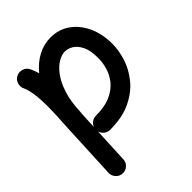

<svg xmlns="http://www.w3.org/2000/svg" viewBox="-227 -667 1057 1057"><g transform="rotate(-45 302.0 -138.5)"><path d="M104 266.6Q81.1 265.6 65.7 248.5Q50.3 231.4 51.3 209L66.9 -127Q69.8 -174.8 71.8 -216.3Q73.7 -257.8 73.7 -294.4Q73.7 -343.8 67.4 -386Q61 -428.2 50.3 -449.7Q40.5 -469.7 47.9 -491.9Q55.2 -514.2 75.7 -523.9Q95.7 -533.7 117.9 -526.4Q140.1 -519 149.9 -499Q161.1 -476.1 168.9 -448.7Q206.1 -494.1 252.9 -519Q299.8 -543.9 353 -543.9Q415 -543.9 463.6 -510.3Q512.2 -476.6 540.5 -416.5Q568.8 -356.4 568.8 -277.3Q568.8 -226.1 550.5 -169.4Q532.2 -112.8 491.7 -63.5Q451.2 -14.2 385.5 16.8Q319.8 47.9 225.1 47.9Q206.1 47.9 191.2 36.1Q176.3 24.4 171.4 6.8L161.6 213.9Q161.1 236.8 144 252.2Q127 267.6 104 266.6ZM177.2 -120.1 172.9 -26.4Q178.7 -42.5 193.1 -52.5Q207.5 -62.5 225.1 -62.5Q293.5 -62.5 338.6 -82.5Q383.8 -102.5 410.2 -134.8Q436.5 -167 447.5 -204.6Q458.5 -242.2 458.5 -277.3Q458.5 -336.4 441.9 -370.4Q425.3 -404.3 401.1 -418.9Q377 -433.6 353 -433.6Q329.6 -433.6 301 -417.2Q272.5 -400.9 245.8 -365.7Q219.2 -330.6 200.7 -274.7Q182.1 -218.8 179.2 -139.6Q179.2 -134.3 177.7 -128.9Q177.7 -124 177.2 -120.1Z"/></g></svg>

Font: Mikhak SemiBold
Style: Regular
Weight: 600
Designer: Amin Abedi
Version: Version 3.3